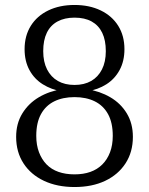

<svg xmlns="http://www.w3.org/2000/svg" viewBox="-20 -743 600 773"><path d="M280 -41Q316 -41 344 -51Q372 -61 392 -81Q412 -101 423 -130Q434 -159 434 -196Q434 -249 415 -283.5Q396 -318 361.5 -335Q327 -352 280 -352Q233 -352 198.5 -335Q164 -318 145 -283.5Q126 -249 126 -196Q126 -159 137 -130Q148 -101 167.5 -81Q187 -61 215.5 -51Q244 -41 280 -41ZM280 -401Q319 -401 347 -417Q375 -433 390.5 -463.5Q406 -494 406 -537Q406 -581 391.5 -611Q377 -641 349 -656.5Q321 -672 280 -672Q240 -672 211.5 -656.5Q183 -641 168.5 -611Q154 -581 154 -537Q154 -494 169.5 -463.5Q185 -433 213 -417Q241 -401 280 -401ZM280 -723Q340 -723 385.5 -701Q431 -679 456 -639Q481 -599 481 -545Q481 -497 461.5 -461Q442 -425 408 -403.5Q374 -382 330 -375L352 -389V-368L330 -384Q382 -376 424 -351.5Q466 -327 490.5 -286.5Q515 -246 515 -192Q515 -131 485.5 -85.5Q456 -40 403.5 -15Q351 10 280 10Q210 10 157 -15Q104 -40 74.5 -85.5Q45 -131 45 -192Q45 -246 70 -286.5Q95 -327 136.5 -351.5Q178 -376 230 -384L208 -368V-389L230 -375Q187 -382 152.5 -403.5Q118 -425 98.5 -461Q79 -497 79 -545Q79 -599 104 -639Q129 -679 174.5 -701Q220 -723 280 -723Z"/></svg>

Font: Roboto Serif SemiCondensed Light
Style: Regular
Weight: 300
Width: 4
Designer: Greg Gazdowicz
Foundry: Commercial Type
Version: Version 1.007